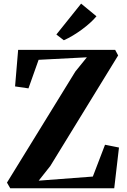

<svg xmlns="http://www.w3.org/2000/svg" viewBox="-20 -1012 682 1032"><path d="M35 0 17.5 -30.5 385 -627.5 447 -704 187.5 -690.5 133 -537 61 -547.5 77.5 -744H599L615 -714L250.5 -120L188 -41L479 -63L544.5 -234L619.5 -219L594 0ZM322.5 -796 283 -826.5 416 -992.5 498.5 -924.5Q484 -907 463.8 -888.8Q443.5 -870.5 420 -853.2Q396.5 -836 372 -821.2Q347.5 -806.5 324 -796Z"/></svg>

Font: Merriweather 96pt
Style: Bold
Weight: 700
Version: Version 2.100